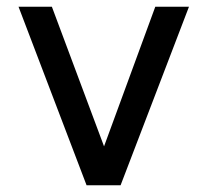

<svg xmlns="http://www.w3.org/2000/svg" viewBox="-20 -550 616 570"><path d="M338 0H237L35 -530H134L304 -75H274L441 -530H541Z"/></svg>

Font: Be Vietnam Pro Variable Thin
Style: Regular
Weight: 100
Designer: Lam Bao, Tony Le, Vietanh Nguyen
Foundry: Yellow Type Foundry
Version: Version 1.002